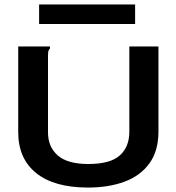

<svg xmlns="http://www.w3.org/2000/svg" viewBox="-20 -832 790 864"><path d="M376 12Q224 12 143 -53Q62 -118 62 -237V-623H205V-614Q199 -608 197.5 -601Q196 -594 196 -577V-236Q196 -171 240 -132.5Q284 -94 377 -94Q476 -94 519 -132.5Q562 -171 562 -239V-623H693V-240Q693 -153 652.5 -97Q612 -41 540.5 -14.5Q469 12 376 12ZM156 -724V-812H588V-724Z"/></svg>

Font: Inconsolata ExtraExpanded ExtraBold
Style: Regular
Weight: 800
Width: 8
Monospace: yes
Designer: Raph Levien, Cyreal, Brenton Simpson
Foundry: Raph Levien, Cyreal, Google
Version: Version 3.001; ttfautohint (v1.8.2.53-6de2)